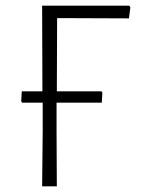

<svg xmlns="http://www.w3.org/2000/svg" viewBox="-20 -659 507 679"><path d="M181 -336H339L342 -331L340 -296H180V-197L181 0H129L131 -194V-296H58L55 -301L57 -336H130L129 -639H437L441 -633L436 -594L182 -595Z"/></svg>

Font: Luna Sans Light
Style: Regular
Weight: 300
Designer: Juan Pablo del Peral
Foundry: Huerta Tipografica
Version: Version 2.001; ttfautohint (v1.5)